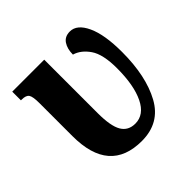

<svg xmlns="http://www.w3.org/2000/svg" viewBox="-146 -681 828 828"><g transform="rotate(-45 268.5 -267.0)"><path d="M74 -217V-419Q74 -458 65.5 -470.5Q57 -483 31 -483H26V-536H221V-210Q221 -131 241 -97Q261 -63 304 -63Q358 -63 387.5 -123.5Q417 -184 417 -288Q417 -373 389.5 -413Q362 -453 324 -464Q324 -499 339 -521.5Q354 -544 385 -544Q428 -544 455 -486Q482 -428 482 -322Q482 -175 431.5 -82.5Q381 10 271 10Q74 10 74 -217Z"/></g></svg>

Font: Noto Serif CondExtraBold
Style: Regular
Weight: 800
Width: 3
Designer: Monotype Design Team
Foundry: Monotype Imaging Inc.
Version: Version 1.001